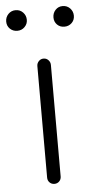

<svg xmlns="http://www.w3.org/2000/svg" viewBox="-69 -781 395 814"><g transform="rotate(-5 129.0 -374.0)"><path d="M100.6 -29.3V-503.9Q100.6 -515.6 108.9 -524.4Q117.2 -533.2 129.4 -533.2Q141.6 -533.2 149.9 -524.4Q158.2 -515.6 158.2 -503.9V-29.3Q158.2 -16.6 149.9 -8.3Q141.6 0 129.4 0Q117.2 0 108.9 -8.3Q100.6 -16.6 100.6 -29.3ZM29.3 -660.2Q10.7 -660.2 -2 -672.4Q-14.6 -684.6 -14.6 -703.1Q-14.6 -721.7 -2 -734.9Q10.7 -748 29.3 -748Q47.9 -748 60.5 -734.9Q73.2 -721.7 73.2 -703.1Q73.2 -685.5 60.5 -672.9Q47.9 -660.2 29.3 -660.2ZM186.5 -703.1Q186.5 -721.7 198.7 -734.9Q210.9 -748 229.5 -748Q248 -748 260.7 -734.9Q273.4 -721.7 273.4 -703.1Q273.4 -684.6 260.7 -672.4Q248 -660.2 229.5 -660.2Q210.9 -660.2 198.7 -672.4Q186.5 -684.6 186.5 -703.1Z"/></g></svg>

Font: Gen Jyuu Gothic P Light
Style: Regular
Weight: 200
Designer: [Source Han Sans]
Ryoko NISHIZUKA  (kana & ideographs); Paul D. Hunt (Latin, Greek & Cyrillic); Wenlong ZHANG  (bopomofo
Version: Version 1.002.20150607